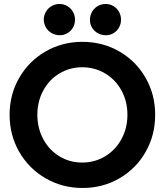

<svg xmlns="http://www.w3.org/2000/svg" viewBox="-20 -938 829 966"><path d="M28.3 -360.4Q28.3 -462.4 76.7 -546.4Q125 -630.4 209 -679Q293 -727.5 394.5 -727.5Q496.6 -727.5 580.6 -679Q664.6 -630.4 712.6 -546.4Q760.7 -462.4 760.7 -360.4Q760.7 -257.8 712.6 -173.6Q664.6 -89.4 580.8 -40.8Q497.1 7.8 395.5 7.8Q293.9 7.8 209.7 -40.8Q125.5 -89.4 76.9 -173.6Q28.3 -257.8 28.3 -360.4ZM621.1 -360.4Q621.1 -428.2 591.1 -482.9Q561 -537.6 508.8 -568.6Q456.5 -599.6 393.6 -599.6Q331.1 -599.6 279.3 -568.6Q227.5 -537.6 197.8 -482.7Q168 -427.7 168 -360.4Q168 -293.5 197.5 -238.3Q227.1 -183.1 278.8 -151.6Q330.6 -120.1 393.6 -120.1Q457 -120.1 509.3 -151.9Q561.5 -183.6 591.3 -238.5Q621.1 -293.5 621.1 -360.4ZM432.6 -838.9Q432.6 -860.4 443.1 -878.7Q453.6 -897 471.7 -907.5Q489.7 -918 511.7 -918Q532.7 -918 550.5 -907.5Q568.4 -897 578.6 -878.7Q588.9 -860.4 588.9 -838.9Q588.9 -817.4 578.6 -799.3Q568.4 -781.2 550.8 -771Q533.2 -760.7 512.7 -760.7Q490.7 -760.7 472.2 -771Q453.6 -781.2 442.9 -799.3Q432.1 -817.4 432.6 -838.9ZM200.2 -838.9Q200.2 -860.4 210.9 -878.7Q221.7 -897 239.7 -907.5Q257.8 -918 279.3 -918Q300.8 -918 318.6 -907.5Q336.4 -897 346.9 -878.7Q357.4 -860.4 357.4 -838.9Q357.4 -817.4 347.2 -799.3Q336.9 -781.2 319.1 -771Q301.3 -760.7 280.3 -760.7Q258.8 -760.7 240.5 -771Q222.2 -781.2 211.4 -799.3Q200.7 -817.4 200.2 -838.9Z"/></svg>

Font: Reddit Sans Strawberry
Style: Bold
Weight: 700
Designer: Stephen Hutchings
Foundry: Reddit
Version: Version 1.013